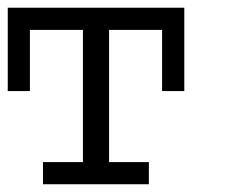

<svg xmlns="http://www.w3.org/2000/svg" viewBox="-20 -475 586 495"><path d="M455.1 -240.2H397.9V-397.9H261.2V-57.1H363.8V0H90.8V-57.1H193.8V-397.9H57.1V-240.2H0V-455.1H455.1Z"/></svg>

Font: Anonymous Pro
Style: Regular
Weight: 400
Monospace: yes
Designer: Mark Simonson
Version: Version 1.003